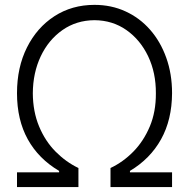

<svg xmlns="http://www.w3.org/2000/svg" viewBox="-20 -757 765 777"><path d="M48.8 0V-59.6H219.2V-65.4Q136.2 -114.3 92.5 -193.1Q48.8 -272 48.8 -379.9Q48.8 -484.4 89.1 -564.9Q129.4 -645.5 200.2 -691.4Q271 -737.3 362.3 -737.3Q430.7 -737.3 488 -710.9Q545.4 -684.6 587.4 -636.7Q629.4 -588.9 652.8 -523.4Q676.3 -458 676.3 -379.9Q675.8 -272.5 631.8 -193.4Q587.9 -114.3 505.9 -65.4V-59.6H676.3V0H427.2V-77.1Q478 -101.1 519.5 -143.3Q561 -185.5 586.2 -245.1Q611.3 -304.7 610.8 -379.4Q611.3 -462.4 579.6 -529.1Q547.9 -595.7 491.7 -635.3Q435.5 -674.8 362.3 -675.3Q289.1 -674.8 232.7 -635.3Q176.3 -595.7 144.8 -529.1Q113.3 -462.4 112.8 -379.4Q113.3 -305.2 138.2 -245.4Q163.1 -185.5 205.1 -143.3Q247.1 -101.1 297.4 -77.1V0Z"/></svg>

Font: Inter Tight Light
Style: Regular
Weight: 300
Designer: Rasmus Andersson
Foundry: rsms
Version: Version 3.004